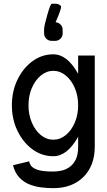

<svg xmlns="http://www.w3.org/2000/svg" viewBox="-20 -815 561 1010"><path d="M260.3 -80.1Q296.4 -80.1 326.2 -104.5Q356 -128.9 373.5 -170.2Q391.1 -211.4 391.1 -261.2Q391.1 -311 373.5 -352.1Q356 -393.1 326.2 -417.7Q296.4 -442.4 260.3 -442.4Q224.6 -442.4 194.8 -417.7Q165 -393.1 147.5 -352.1Q129.9 -311 129.9 -261.2Q129.9 -211.4 147.5 -170.2Q165 -128.9 194.8 -104.5Q224.6 -80.1 260.3 -80.1ZM391.1 -522.9H478.5V-43.5Q478.5 56.2 419.2 115.5Q359.9 174.8 260.3 174.8Q231 174.8 198 170.9Q165 167 134.8 155Q104.5 143.1 81.5 118.7Q58.6 94.2 48.3 54.2L133.3 33.7Q134.8 43.9 143.1 56.4Q151.4 68.8 177.2 78.1Q203.1 87.4 260.3 87.4Q278.8 87.4 301.3 83Q323.7 78.6 344.2 64.9Q364.7 51.3 377.9 25.4Q391.1 -0.5 391.1 -43.5V-95.7Q334 6.8 260.3 6.8Q200.2 6.8 150.9 -29.3Q101.6 -65.4 72 -126.5Q42.5 -187.5 42.5 -261.2Q42.5 -335 72 -396Q101.6 -457 150.9 -493.2Q200.2 -529.3 260.3 -529.3Q334 -529.3 391.1 -426.8ZM252.4 -795.4H272Q288.6 -795.4 299.8 -784.2Q301.3 -782.2 301.3 -778.8Q301.3 -769 289.1 -737.8L272.5 -697.8Q287.6 -696.8 298.6 -685.8Q309.6 -674.8 309.6 -658.2V-639.2Q309.6 -623 298.1 -611.6Q286.6 -600.1 270 -600.1H251Q234.9 -600.1 223.4 -611.6Q211.9 -623 211.9 -639.2V-661.6Q211.9 -678.2 228.8 -736.8Q245.6 -795.4 252.4 -795.4Z"/></svg>

Font: Qaz
Style: Regular
Weight: 400
Designer: GGBotNet
Foundry: f0n7
Version: 0.70